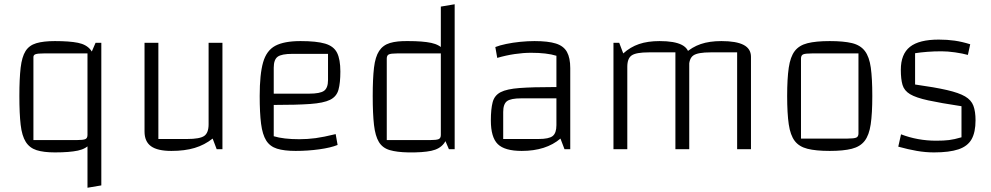

<svg xmlns="http://www.w3.org/2000/svg" viewBox="-20 -701 4655 902"><path d="M238 15Q185 15 152 4.5Q119 -6 101 -34.5Q83 -63 77 -115Q71 -167 71 -250Q71 -332 77 -383Q83 -434 100 -461Q117 -488 150.5 -498Q184 -508 238 -508Q306 -508 346 -500Q386 -492 406 -466.5Q426 -441 432 -389Q438 -337 438 -250Q438 -161 432 -108Q426 -55 406 -28.5Q386 -2 346 6.5Q306 15 238 15ZM137 -43H342Q371 -43 381 -47.5Q391 -52 391 -67V-450H185Q158 -450 147.5 -446.5Q137 -443 137 -433ZM456 170 391 181V-412L429 -500H456Z M1025 -500V0H998L979 -50Q941 -20 894.5 -6Q848 8 785 8Q720 8 689.5 -14Q659 -36 659 -83V-500H724V-48H859Q919 -48 939.5 -62.5Q960 -77 960 -117V-500Z M1369 8Q1315 8 1281.5 -2.5Q1248 -13 1230.5 -41Q1213 -69 1206.5 -119.5Q1200 -170 1200 -250Q1200 -352 1216 -408Q1232 -464 1273.5 -486Q1315 -508 1392 -508Q1467 -508 1507.5 -496Q1548 -484 1563.5 -453Q1579 -422 1579 -365Q1579 -311 1570 -279Q1561 -247 1530.5 -232Q1500 -217 1437 -212.5Q1374 -208 1266 -208H1236V-261H1432Q1484 -261 1502.5 -274.5Q1521 -288 1521 -325V-448H1354Q1303 -448 1284.5 -434.5Q1266 -421 1266 -383V-61Q1312 -47 1386 -47Q1425 -47 1462.5 -52Q1500 -57 1557 -71L1566 -20Q1534 -7 1480 0.5Q1426 8 1369 8Z M1898 -508Q1966 -508 2006 -499.5Q2046 -491 2066 -465.5Q2086 -440 2092 -388.5Q2098 -337 2098 -250Q2098 -160 2092 -107Q2086 -54 2066 -27.5Q2046 -1 2006 7.5Q1966 16 1898 15Q1844 14 1810.5 4Q1777 -6 1760 -34Q1743 -62 1737 -114Q1731 -166 1731 -250Q1731 -332 1737 -383Q1743 -434 1761 -461.5Q1779 -489 1812 -499Q1845 -509 1898 -508ZM2051 -450H1845Q1817 -450 1807 -445.5Q1797 -441 1797 -426V-43H2002Q2031 -43 2041 -47.5Q2051 -52 2051 -67ZM2116 -681V0H2089L2051 -88V-670Z M2431 8Q2351 8 2318.5 -24Q2286 -56 2286 -135Q2286 -189 2294.5 -221Q2303 -253 2332 -268Q2361 -283 2421 -287.5Q2481 -292 2584 -292H2624V-239H2429Q2379 -239 2361.5 -225.5Q2344 -212 2344 -175V-48H2510Q2559 -48 2576.5 -62Q2594 -76 2594 -113V-439Q2549 -453 2475 -453Q2438 -453 2397.5 -447Q2357 -441 2316 -429L2307 -480Q2327 -488 2358 -494.5Q2389 -501 2424 -504.5Q2459 -508 2491 -508Q2555 -508 2591.5 -496.5Q2628 -485 2643.5 -457Q2659 -429 2659 -381V0H2632L2613 -50Q2545 8 2431 8Z M2862 0V-500H2889L2908 -450Q2941 -480 2982 -494Q3023 -508 3079 -508Q3149 -508 3183.5 -490Q3218 -472 3218 -434V0H3153V-455H3028Q2969 -455 2948 -441Q2927 -427 2927 -387V0ZM3153 0V-500L3198 -450Q3231 -480 3272 -494Q3313 -508 3369 -508Q3439 -508 3473.5 -490Q3508 -472 3508 -434V0H3443V-455H3318Q3259 -455 3238 -441Q3217 -427 3217 -387V0Z M3878 8Q3813 8 3773.5 -2Q3734 -12 3713.5 -39Q3693 -66 3685.5 -117Q3678 -168 3678 -250Q3678 -332 3685.5 -383Q3693 -434 3713.5 -461Q3734 -488 3773.5 -498Q3813 -508 3878 -508Q3943 -508 3982.5 -498.5Q4022 -489 4043 -461.5Q4064 -434 4071 -383Q4078 -332 4078 -250Q4078 -168 4070.5 -117Q4063 -66 4042 -39Q4021 -12 3981.5 -2Q3942 8 3878 8ZM3743 -50H3962Q3992 -50 4002.5 -54.5Q4013 -59 4013 -74V-450H3794Q3763 -450 3753 -445.5Q3743 -441 3743 -426Z M4212 -373Q4212 -447 4255 -481Q4298 -515 4390 -515Q4430 -515 4465 -510Q4500 -505 4538 -493L4527 -443Q4502 -450 4467 -455Q4432 -460 4403 -460Q4368 -460 4336 -457.5Q4304 -455 4279 -451V-304Q4372 -291 4428.5 -278Q4485 -265 4514 -248Q4543 -231 4553 -204Q4563 -177 4563 -136Q4563 -80 4544.5 -47Q4526 -14 4483 0.5Q4440 15 4368 15Q4328 15 4287.5 8Q4247 1 4200 -12L4213 -70Q4291 -40 4378 -40Q4414 -40 4438.5 -43Q4463 -46 4497 -56V-202Q4398 -217 4340.5 -229.5Q4283 -242 4255.5 -258.5Q4228 -275 4220 -302Q4212 -329 4212 -373Z"/></svg>

Font: Changa ExtraLight ExtraLight
Style: Regular
Weight: 250
Version: Version 3.002; ttfautohint (v1.8.2)